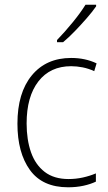

<svg xmlns="http://www.w3.org/2000/svg" viewBox="-20 -785 457 815"><path d="M269 10Q160 10 107 -63.5Q54 -137 54 -260Q54 -391 115 -465Q176 -539 282 -539Q342 -539 390 -516L380 -483Q356 -494 331 -499Q306 -504 282 -504Q193 -504 143 -439.5Q93 -375 93 -261Q93 -192 111.5 -139Q130 -86 169.5 -55.5Q209 -25 271 -25Q302 -25 331.5 -31.5Q361 -38 387 -49V-14Q364 -3 334 3.5Q304 10 269 10ZM388 -758Q372 -735 348 -707.5Q324 -680 298 -653Q272 -626 248 -606H222V-615Q254 -648 288 -689.5Q322 -731 343 -765H388Z"/></svg>

Font: Noto Sans Arabic SemCond ExtLt
Style: Regular
Weight: 200
Width: 4
Designer: Monotype Design Team, Nadine Chahine, Nizar Qandah and Khaled Hosny
Foundry: Monotype Imaging Inc.
Version: Version 2.012; ttfautohint (v1.8.4.7-5d5b)